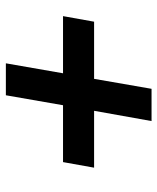

<svg xmlns="http://www.w3.org/2000/svg" viewBox="39 -674 537 655"><g transform="rotate(-90 307.5 -346.5)"><path d="M419 -595H310L276 -400H82L63 -294H257L222 -98H332L366 -294H561L580 -400H385Z"/></g></svg>

Font: Geom Medium
Style: Italic
Weight: 500
Italic angle: -10°
Version: Version 1.102